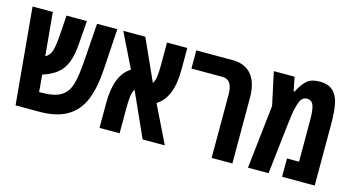

<svg xmlns="http://www.w3.org/2000/svg" viewBox="-70 -882 2126 1153"><g transform="rotate(15 993.5 -305.5)"><path d="M543 -600 527 -346Q520 -230 489 -154.5Q458 -79 392.5 -39.5Q327 0 217 0H71L16 -600H142L167 -331Q194 -346 204 -377Q214 -408 219 -481L227 -600H354L343 -456Q338 -383 319.5 -337.5Q301 -292 267 -265Q233 -238 178 -220L187 -114H200Q281 -114 321.5 -138.5Q362 -163 378 -215.5Q394 -268 401 -372L417 -600Z M861 0 737 -276Q725 -256 721.5 -228.5Q718 -201 718 -149V0H593V-154Q593 -331 685 -386L580 -600H717L833 -343Q845 -363 848.5 -390.5Q852 -418 852 -470V-600H978V-465Q978 -289 885 -233L999 0Z M1290 -393Q1290 -440 1274.5 -463.5Q1259 -487 1227 -487H1034V-600H1258Q1337 -600 1378 -551Q1419 -502 1419 -407V0H1290Z M1931 -383V0H1728V-114H1803V-369Q1803 -437 1792 -464.5Q1781 -492 1752 -492Q1732 -492 1719.5 -477Q1707 -462 1697 -422.5Q1687 -383 1679 -308L1644 0H1516L1560 -395L1516 -600H1645L1662 -514H1668Q1694 -564 1721 -587.5Q1748 -611 1799 -611Q1853 -611 1882 -584Q1911 -557 1921 -508Q1931 -459 1931 -383Z"/></g></svg>

Font: Noto Sans Hebrew Cond
Style: Bold
Weight: 700
Width: 2
Designer: Monotype Design Team
Foundry: Monotype Imaging Inc.
Version: Version 1.000